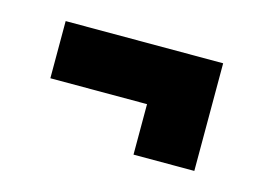

<svg xmlns="http://www.w3.org/2000/svg" viewBox="-42 -413 413 305"><g transform="rotate(15 164.5 -260.5)"><path d="M35 -255V-349H294V-172H194V-255Z"/></g></svg>

Font: Bricolage Grotesque 96pt Condensed SemiBold
Style: Regular
Weight: 600
Width: 3
Designer: Mathieu Triay
Foundry: Atelier Triay
Version: Version 1.001; ttfautohint (v1.8.4.7-5d5b);gftools[0.9.33.de